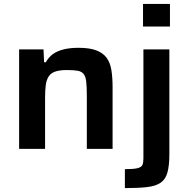

<svg xmlns="http://www.w3.org/2000/svg" viewBox="-20 -763 968 984"><path d="M78 0V-510H203L206 -444H215Q229 -470 251.5 -486Q274 -502 306.5 -510Q339 -518 383 -518Q440 -518 474.5 -504.5Q509 -491 527 -466Q545 -441 551 -403Q557 -365 557 -316V0H425V-270Q425 -316 422 -343.5Q419 -371 408.5 -384Q398 -397 377.5 -400.5Q357 -404 322 -404Q285 -404 262.5 -396Q240 -388 229 -370.5Q218 -353 214.5 -326.5Q211 -300 211 -263V0ZM713 -627V-743H851V-627ZM620 201V104Q664 104 684.5 99Q705 94 710 82Q715 70 715 50V-510H848V26Q848 86 838 121.5Q828 157 802.5 174Q777 191 732.5 196Q688 201 620 201Z"/></svg>

Font: Saira SemiExpanded SemiBold
Style: Regular
Weight: 600
Width: 6
Designer: Hector Gatti with collaboration of the Omnibus-Type team
Foundry: Omnibus-Type
Version: Version 1.101